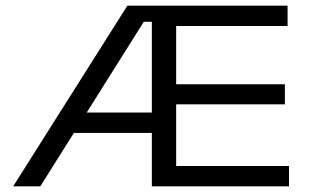

<svg xmlns="http://www.w3.org/2000/svg" viewBox="-20 -659 1100 679"><path d="M26.5 0 430.5 -639H537L536.5 -582H488.5L122.5 0ZM207.5 -189V-261H534.5V-189ZM533 0V-72H1002V0ZM517 0V-639H603V0ZM564 -290V-361H987.5V-290ZM532.5 -567V-639H997V-567Z"/></svg>

Font: Anek Gujarati SemiExpanded
Style: Regular
Weight: 400
Width: 6
Designer: Mrunmayee Ghaisas (Gujarati), Yesha Goshar (Latin)
Foundry: Ek Type
Version: Version 1.003